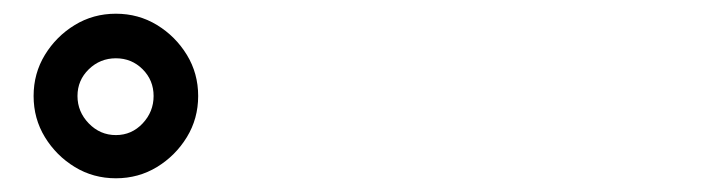

<svg xmlns="http://www.w3.org/2000/svg" viewBox="-20 -848 1040 280"><path d="M29 -708Q29 -741 45.5 -768Q62 -795 89 -811.5Q116 -828 149 -828Q182 -828 209 -811.5Q236 -795 252.5 -768Q269 -741 269 -708Q269 -675 252.5 -648Q236 -621 209 -604.5Q182 -588 149 -588Q116 -588 89 -604.5Q62 -621 45.5 -648Q29 -675 29 -708ZM93 -708Q93 -685 109.5 -668Q126 -651 149 -651Q172 -651 188 -668Q204 -685 204 -708Q204 -731 188 -747Q172 -763 149 -763Q126 -763 109.5 -747Q93 -731 93 -708Z"/></svg>

Font: Noto Sans SC ExtraBold
Style: Regular
Weight: 800
Designer: Ryoko NISHIZUKA 西塚涼子 (kana, bopomofo & ideographs); Paul D. Hunt (Latin, Greek & Cyrillic); Sandoll Communications 산돌커뮤니
Foundry: Adobe
Version: Version 2.004-H2;hotconv 1.0.118;makeotfexe 2.5.65603